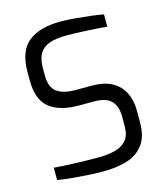

<svg xmlns="http://www.w3.org/2000/svg" viewBox="-111 -829 801 921"><g transform="rotate(-15 289.0 -368.0)"><path d="M286 6Q264 6 233.5 4.5Q203 3 171 0.5Q139 -2 110.5 -5Q82 -8 63 -12V-73Q88 -71 124 -69Q160 -67 201.5 -66Q243 -65 283 -65Q328 -65 364 -74Q400 -83 421.5 -107Q443 -131 443 -176V-226Q443 -277 417 -303.5Q391 -330 333 -330H254Q163 -330 111.5 -370Q60 -410 60 -508V-550Q60 -654 116 -698Q172 -742 274 -742Q306 -742 346 -738.5Q386 -735 423.5 -730.5Q461 -726 486 -721V-660Q442 -664 386.5 -667Q331 -670 282 -670Q237 -670 204 -659.5Q171 -649 153.5 -622.5Q136 -596 136 -547V-513Q136 -452 168 -429Q200 -406 257 -406H342Q403 -406 442 -384Q481 -362 500 -323.5Q519 -285 519 -235V-178Q519 -104 487.5 -64Q456 -24 403.5 -9Q351 6 286 6Z"/></g></svg>

Font: Exo Thin
Style: Regular
Weight: 400
Version: Version 2.000